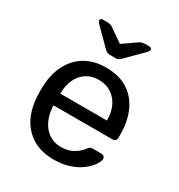

<svg xmlns="http://www.w3.org/2000/svg" viewBox="-176 -851 911 978"><g transform="rotate(30 280.0 -361.5)"><path d="M282 10Q178 10 117 -53.5Q56 -117 50 -227Q49 -240 49 -260.5Q49 -281 50 -294Q54 -365 83 -418.5Q112 -472 162.5 -501Q213 -530 281 -530Q357 -530 408.5 -498Q460 -466 487 -407Q514 -348 514 -269V-252Q514 -241 507.5 -235Q501 -229 491 -229H145Q145 -228 145 -225Q145 -222 145 -220Q147 -179 163 -143.5Q179 -108 209.5 -86Q240 -64 281 -64Q317 -64 341 -75Q365 -86 380 -99.5Q395 -113 400 -121Q409 -133 414 -135.5Q419 -138 430 -138H479Q488 -138 494.5 -132.5Q501 -127 500 -117Q499 -102 484 -80.5Q469 -59 441.5 -38Q414 -17 373.5 -3.5Q333 10 282 10ZM145 -298H419V-301Q419 -346 402.5 -381Q386 -416 355 -436.5Q324 -457 281 -457Q238 -457 207.5 -436.5Q177 -416 161 -381Q145 -346 145 -301ZM266 -595Q258 -595 250.5 -597.5Q243 -600 233 -610L141 -702Q130 -713 130 -721Q130 -733 145 -733H171Q178 -733 186 -731Q194 -729 199 -726L281 -669L363 -726Q368 -729 376 -731Q384 -733 391 -733H417Q432 -733 432 -721Q432 -713 421 -702L329 -610Q319 -600 312 -597.5Q305 -595 296 -595Z"/></g></svg>

Font: DVN-Rubik
Style: Regular
Weight: 400
Designer: Hubert and Fischer
Foundry: Hubert & Fischer
Version: Version 2.102